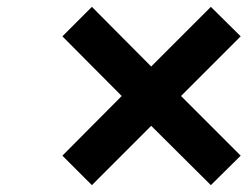

<svg xmlns="http://www.w3.org/2000/svg" viewBox="-20 -578 722 560"><path d="M248 -558 421 -384 595 -558 682 -472 508 -298 682 -124 595 -38 421 -211 248 -38 162 -124 335 -298 162 -472Z"/></svg>

Font: TitilliumText22L Xb
Style: Bold
Weight: 400
Designer: Campivisivi
Foundry: Campivisivi
Version: 1.000